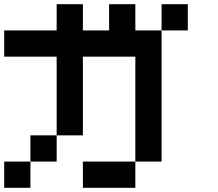

<svg xmlns="http://www.w3.org/2000/svg" viewBox="-20 -895 1040 915"><path d="M0 0V-125H125V0ZM0 -625V-750H250V-875H375V-750H500V-875H625V-750H750V-125H625V-625H375V-250H250V-625ZM250 -250V-125H125V-250ZM750 -750V-875H875V-750ZM375 0V-125H625V0Z"/></svg>

Font: Galmuri7 Regular
Style: Regular
Weight: 400
Designer: Lee Minseo (quiple)
Version: Version 2.399;hotconv 1.1.1;makeotfexe 2.6.0 DEVELOPMENT